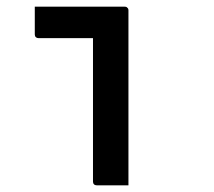

<svg xmlns="http://www.w3.org/2000/svg" viewBox="-20 -554 640 574"><path d="M258 -11Q258 -40 258 -82.5Q258 -125 258 -175Q258 -225 258 -275Q258 -325 258 -368Q258 -411 258 -440H241Q219 -440 203.5 -440Q188 -440 173 -440Q158 -440 140 -440Q122 -440 95 -440Q90 -440 87 -443Q84 -446 84 -451Q84 -472 84 -492.5Q84 -513 84 -534Q118 -534 144.5 -534Q171 -534 194.5 -534Q218 -534 242 -534Q266 -534 292.5 -534Q319 -534 353 -534Q357 -534 359 -532.5Q361 -531 362.5 -529Q364 -527 364 -523Q364 -476 364 -422Q364 -368 364 -312.5Q364 -257 364 -203.5Q364 -150 364 -102Q364 -85 364 -68Q364 -51 364 -34Q364 -17 364 0Q339 0 316.5 0Q294 0 269 0Q264 0 261 -3Q258 -6 258 -11Z"/></svg>

Font: Recursive Monospace Medium
Style: Regular
Weight: 500
Version: Version 1.047